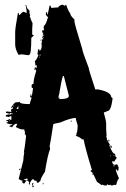

<svg xmlns="http://www.w3.org/2000/svg" viewBox="-20 -773 534 815"><path d="M243.2 -752.9H247.1L252.9 -749H254.9L260.7 -752.9Q269.5 -726.6 278.3 -715.8Q278.3 -706.5 295.9 -690.4V-682.6Q295.9 -673.3 329.1 -565.4Q329.1 -556.2 356.4 -485.4Q356.4 -478 383.8 -395.5V-393.6H395.5Q452.1 -382.8 452.1 -360.4Q455.6 -360.4 458 -354.5Q451.2 -301.8 436.5 -301.8Q425.3 -295.9 420.9 -295.9V-293.9Q430.7 -260.7 430.7 -247.1V-223.6Q430.7 -213.9 432.6 -194.3H430.7L434.6 -182.6Q432.6 -178.7 432.6 -176.8L436.5 -178.7Q436.5 -173.3 446.3 -159.2L444.3 -155.3Q457.5 -120.1 467.8 -120.1Q469.7 -116.2 469.7 -114.3V-108.4Q472.7 -108.4 475.6 -102.5Q465.8 -90.8 465.8 -86.9L456.1 -88.9V-86.9Q457.5 -73.2 467.8 -73.2Q471.2 -75.2 475.6 -75.2Q478.5 -75.2 481.4 -69.3Q479.5 -69.3 479.5 -67.4Q483.4 -66.9 483.4 -63.5V-57.6L481.4 -47.9Q475.6 -47.9 475.6 -53.7H471.7V-51.8Q471.7 -46.4 485.4 -14.6Q479.5 -14.6 473.6 10.7L469.7 12.7H467.8Q465.8 12.7 465.8 10.7Q458 14.6 454.1 14.6Q448.2 12.7 448.2 10.7L444.3 12.7H440.4Q435.5 8.8 434.6 8.8Q432.6 12.7 432.6 14.6H426.8Q421.4 14.6 415 10.7Q411.1 12.7 409.2 12.7Q409.2 9.8 391.6 -1Q377.9 -31.7 376 -32.2Q370.1 -32.2 370.1 -36.1H376Q376 -38.6 364.3 -45.9Q364.3 -48.8 370.1 -51.8Q342.8 -140.1 335 -180.7Q333 -180.7 333 -182.6L329.1 -180.7Q319.8 -190.9 301.8 -196.3V-198.2L305.7 -200.2L303.7 -204.1Q309.6 -213.4 309.6 -241.2Q301.8 -263.7 301.8 -272.5Q280.8 -272.5 235.4 -252.9Q206.1 -248 206.1 -245.1Q194.3 -168 190.4 -151.4Q192.4 -147.9 192.4 -143.6V-139.6Q182.6 -117.2 170.9 -43.9Q151.4 -15.1 151.4 -4.9L141.6 2.9H139.6Q136.7 2.9 133.8 -6.8Q129.9 -4.9 127.9 -4.9Q127.9 -7.8 120.1 -12.7Q114.7 -12.2 106.4 4.9Q108.4 8.8 108.4 10.7Q104.5 8.8 102.5 8.8V4.9L104.5 1Q102.5 1 98.6 -6.8Q94.7 -4.9 92.8 -4.9V-8.8H96.7V-14.6H92.8L83 -12.7V-8.8L86.9 -10.7L90.8 -4.9Q83.5 6.8 81.1 6.8Q76.2 1 73.2 1V-2.9H77.1V-4.9Q59.6 -10.3 59.6 -14.6L79.1 -92.8Q79.1 -105.5 83 -126H81.1Q85 -143.6 90.8 -196.3L85 -206.1V-208Q85 -210 86.9 -210Q83 -219.7 83 -223.6H75.2Q65.9 -223.6 47.9 -233.4V-235.4L53.7 -247.1H45.9Q37.6 -244.1 30.3 -231.4Q30.3 -235.4 20.5 -235.4V-239.3L32.2 -243.2V-245.1Q6.8 -247.6 6.8 -252.9Q14.6 -252.9 14.6 -258.8H6.8V-262.7Q14.6 -262.7 20.5 -268.6Q21 -264.6 24.4 -264.6H28.3V-280.3Q24.9 -280.3 16.6 -276.4Q13.7 -278.3 4.9 -278.3V-284.2L18.6 -288.1L22.5 -286.1Q30.3 -289.1 30.3 -292L26.4 -293.9Q22.5 -293.5 22.5 -290Q4.9 -292.5 4.9 -295.9Q5.4 -299.8 8.8 -299.8L28.3 -297.9L26.4 -307.6Q34.2 -310.5 34.2 -313.5V-319.3L26.4 -313.5V-315.4Q41 -338.9 47.9 -338.9Q61.5 -338.9 63.5 -340.8Q63.5 -331.1 106.4 -331.1Q107.4 -342.3 112.3 -348.6L110.4 -352.5L114.3 -354.5Q114.3 -360.4 108.4 -360.4V-364.3Q108.4 -366.2 110.4 -366.2L108.4 -370.1V-372.1H112.3V-364.3Q116.7 -364.3 120.1 -399.4Q114.3 -399.4 114.3 -403.3V-411.1Q114.3 -416 122.1 -417Q122.1 -436.5 133.8 -471.7Q131.8 -475.1 131.8 -479.5H129.9V-475.6H126L127.9 -487.3H131.8V-483.4Q135.7 -483.4 135.7 -487.3V-497.1L131.8 -495.1H129.9V-501L127.9 -514.6Q133.3 -514.6 143.6 -540Q140.6 -540 137.7 -545.9L141.6 -547.9Q141.6 -549.8 139.6 -549.8Q141.6 -565.4 145.5 -565.4Q147.5 -562 147.5 -557.6Q157.2 -560.1 157.2 -581.1L155.3 -590.8L159.2 -592.8L157.2 -596.7V-606.4H159.2L163.1 -604.5V-610.4H159.2Q159.2 -613.3 163.1 -627.9H161.1L163.1 -631.8V-635.7L159.2 -633.8V-643.6Q161.1 -643.6 165 -645.5Q165 -643.6 167 -643.6V-647.5L165 -655.3Q167 -659.2 167 -661.1Q165 -661.1 165 -663.1Q172.9 -663.1 182.6 -696.3Q184.6 -696.3 184.6 -698.2L174.8 -710V-717.8Q175.3 -721.7 178.7 -721.7H180.7Q180.7 -719.7 178.7 -719.7Q180.7 -716.3 180.7 -711.9H182.6L190.4 -749H194.3L198.2 -739.3L217.8 -741.2H227.5Q227.5 -747.6 243.2 -752.9ZM165 -626V-620.1H167V-626ZM163.1 -616.2V-612.3H165V-616.2ZM151.4 -604.5H153.3V-600.6H151.4ZM147.5 -538.1 151.4 -536.1V-542Q147.5 -541.5 147.5 -538.1ZM147.5 -532.2V-528.3H149.4V-532.2ZM247.1 -450.2Q239.3 -426.3 233.4 -385.7H231.4Q231.4 -383.8 233.4 -383.8L227.5 -358.4H233.4L231.4 -354.5V-352.5H233.4Q272.5 -352.5 272.5 -366.2L251 -450.2ZM36.1 -325.2V-321.3H38.1V-325.2ZM55.7 -321.3Q55.7 -317.9 49.8 -311.5Q51.8 -311.5 55.7 -309.6Q56.2 -313.5 59.6 -313.5Q57.6 -316.9 57.6 -321.3ZM49.8 -301.8V-297.9H51.8V-301.8ZM32.2 -292V-288.1H34.2V-292ZM18.6 -260.7V-258.8H22.5V-260.7ZM280.3 -260.7H284.2V-256.8H280.3ZM440.4 -180.7Q444.3 -180.2 444.3 -176.8V-172.9H440.4ZM448.2 -155.3H450.2Q454.1 -154.8 454.1 -151.4V-145.5H450.2ZM448.2 -114.3V-110.4H450.2V-114.3ZM461.9 -114.3V-112.3H465.8V-114.3ZM461.9 -71.3V-67.4H465.8V-71.3ZM67.4 -57.6V-55.7Q67.4 -52.7 61.5 -49.8V-55.7Q63.5 -55.7 67.4 -57.6ZM116.2 4.9H122.1V6.8Q122.1 7.8 118.2 12.7V14.6Q124 14.6 124 18.6L118.2 22.5L116.2 8.8ZM161.1 4.9H165V8.8H161.1ZM88.4 -751.5H91.8Q91.8 -737.8 104 -730L106 -720.7H104Q107.9 -710.9 107.9 -705.1H106Q112.3 -685.1 118.2 -674.3L116.7 -650.9V-627.9Q116.7 -624 123.5 -624V-622.1L112.8 -612.3V-610.4Q112.8 -540.5 104 -540.5L100.6 -538.6Q75.2 -542.5 70.8 -542.5Q64 -540.5 58.6 -540.5Q44.4 -564.5 44.4 -585V-637.2Q44.4 -651.9 55.2 -712.9Q55.2 -718.8 58.6 -718.8Q60.1 -709 64 -709Q67.9 -716.3 77.6 -722.7H83Q86.4 -718.8 93.8 -718.8Q93.8 -726.1 88.4 -751.5Z"/></svg>

Font: Mister Brush
Style: Regular
Weight: 400
Designer: GGBotNet
Foundry: GGBotNet
Version: 1.00